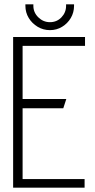

<svg xmlns="http://www.w3.org/2000/svg" viewBox="-20 -872 443 892"><path d="M324 -852H287V-845Q287 -814 265.5 -791.5Q244 -769 212 -769Q181 -769 158 -791.5Q135 -814 135 -845V-852H98V-845Q98 -814 113.5 -788.5Q129 -763 155 -747.5Q181 -732 212 -732Q243 -732 268.5 -747.5Q294 -763 309 -788.5Q324 -814 324 -845ZM41 0H373V-40H85V-369H274L288 -412H85V-659H375V-700H41Z"/></svg>

Font: Advent Pro Light
Style: Regular
Weight: 300
Version: Version 3.000